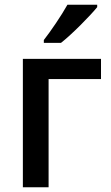

<svg xmlns="http://www.w3.org/2000/svg" viewBox="-20 -786 465 806"><path d="M388 -766H263C238 -721 193 -655 164 -618V-606H236C282 -642 358 -719 388 -756ZM404 -539H76V0H184V-454H404Z"/></svg>

Font: Noto Sans Thai Medium
Style: Regular
Weight: 500
Designer: Monotype Design Team
Foundry: Monotype Imaging Inc.
Version: Version 1.901